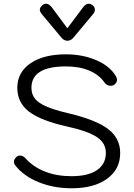

<svg xmlns="http://www.w3.org/2000/svg" viewBox="-20 -1002 721 1032"><path d="M63 -112Q55 -122 55 -133Q55 -147 70 -160Q78 -166 87 -166Q105 -166 119 -149Q160 -104 222.5 -79.5Q285 -55 365 -55Q453 -55 501 -87.5Q549 -120 549 -180Q549 -232 502.5 -264Q456 -296 345 -321Q200 -353 136.5 -401.5Q73 -450 73 -530Q73 -613 143.5 -661.5Q214 -710 334 -710Q425 -710 498.5 -678Q572 -646 603 -592Q609 -582 609 -573Q609 -557 592 -545Q585 -541 576 -541Q554 -541 542 -558Q513 -600 460 -622.5Q407 -645 334 -645Q149 -645 149 -530Q149 -495 168 -471.5Q187 -448 229.5 -429.5Q272 -411 348 -393Q496 -358 561 -308.5Q626 -259 626 -180Q626 -92 555.5 -41Q485 10 365 10Q269 10 188.5 -22.5Q108 -55 63 -112ZM310 -800 204 -927Q194 -940 194 -950Q194 -963 209 -975Q217 -982 228 -982Q243 -982 259 -962L342 -850L426 -962Q440 -982 458 -982Q466 -982 475 -976Q490 -966 490 -950Q490 -937 480 -926L375 -800Q361 -783 342 -783Q324 -783 310 -800Z"/></svg>

Font: Kodchasan
Style: Regular
Weight: 400
Version: Version 1.000; ttfautohint (v1.6)